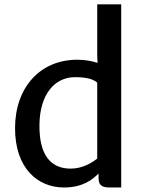

<svg xmlns="http://www.w3.org/2000/svg" viewBox="-20 -832 644 860"><path d="M47.4 -257.8C47.4 -77.1 149.9 7.8 266.6 7.8C351.1 7.8 395.5 -28.3 421.4 -54.7V-35.2C421.4 3.9 443.4 7.8 476.6 7.8H522.9V-812.5H415.5V-580.6L417 -550.3C393.6 -558.1 362.3 -564.5 326.2 -564.5C157.7 -564.5 47.4 -438 47.4 -257.8ZM296.4 -76.7C206.1 -76.7 155.3 -138.7 156.7 -272.5C158.2 -412.1 226.6 -486.3 315.4 -486.3C362.8 -486.3 395.5 -479.5 415.5 -461.9V-121.6C392.1 -103 349.6 -76.7 296.4 -76.7Z"/></svg>

Font: Merriweather Sans
Style: Regular
Weight: 400
Designer: Eben Sorkin ( eben@eyebytes.com )
Foundry: Eben Sorkin
Version: Version 1.003